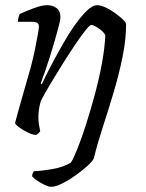

<svg xmlns="http://www.w3.org/2000/svg" viewBox="-20 -520 561 740"><path d="M38 -46Q41 -59 50 -90.5Q59 -122 71.5 -166Q84 -210 98 -259Q107 -292 114 -326Q121 -360 125.5 -385.5Q130 -411 130 -417Q130 -427 124 -431.5Q118 -436 103 -436H49Q49 -444 51.5 -453Q54 -462 56 -466Q79 -477 110.5 -488.5Q142 -500 161 -500Q184 -500 198.5 -488.5Q213 -477 213 -453Q213 -445 207 -421.5Q201 -398 192 -366.5Q183 -335 172.5 -302Q162 -269 152.5 -241.5Q143 -214 137 -199L141 -195Q157 -230 178.5 -270.5Q200 -311 223 -351.5Q246 -392 270 -425.5Q294 -459 315.5 -479.5Q337 -500 354 -500Q368 -500 386.5 -491.5Q405 -483 423 -470Q441 -457 453 -445.5Q465 -434 466 -427Q466 -367 452 -299Q438 -231 417.5 -162.5Q397 -94 376 -29.5Q355 35 342 89Q338 100 318.5 118Q299 136 272.5 155Q246 174 220 187Q194 200 177 200Q168 200 153 193Q138 186 124 176.5Q110 167 104 160Q104 152 106.5 147Q109 142 111 140Q147 138 185.5 131Q224 124 253 107Q263 92 279 52Q295 12 312.5 -43Q330 -98 346.5 -159.5Q363 -221 373.5 -279.5Q384 -338 386 -385Q378 -399 359 -411.5Q340 -424 332 -424Q326 -424 309 -402.5Q292 -381 269 -347Q246 -313 221 -273Q196 -233 173.5 -195.5Q151 -158 137 -130Q128 -99 128 -67Q128 -54 130 -40.5Q132 -27 135 -14Q133 -11 129 -7Q125 -3 119 0Q107 0 89 -8.5Q71 -17 55.5 -28Q40 -39 38 -46Z"/></svg>

Font: Texturina 72pt 72pt Regular
Style: Italic
Weight: 400
Italic angle: -11°
Designer: Guillermo Torres Carreño
Foundry: Omnibus-Type
Version: Version 1.002; ttfautohint (v1.8.3)